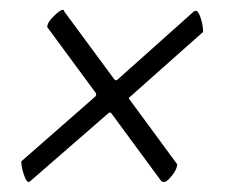

<svg xmlns="http://www.w3.org/2000/svg" viewBox="-20 -439 466 391"><path d="M38.1 -68.4Q33.7 -68.4 28.6 -83.5Q23.4 -98.6 23.4 -110.4L173.8 -242.2Q175.8 -244.1 175.8 -245.1Q175.8 -249 174.8 -250L76.2 -383.8Q76.2 -393.1 89.4 -406Q102.5 -418.9 107.4 -418.9Q109.4 -418.9 109.9 -418.5Q110.4 -418 110.6 -416.7Q110.8 -415.5 111.3 -415L212.9 -277.3Q214.8 -275.4 216.8 -275.4L218.8 -276.4L373 -414.1Q376 -417 378.9 -417Q383.8 -417 388.7 -402.3Q393.6 -387.7 393.6 -374L244.1 -241.2L242.2 -239.3Q242.2 -238.3 243.2 -237.3L340.8 -104.5Q340.8 -94.7 330.3 -81.5Q319.8 -68.4 314.5 -68.4Q309.1 -68.4 307.6 -71.3L207 -208Q205.1 -210 204.1 -210Q202.1 -210 200.2 -208L43 -71.3Q40 -68.4 38.1 -68.4Z"/></svg>

Font: Crimson
Style: BoldItalic
Weight: 700
Italic angle: -11°
Version: Version 0.8